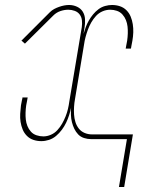

<svg xmlns="http://www.w3.org/2000/svg" viewBox="-20 -558 640 770"><path d="M457 192 489 0H346Q331 0 317 -4.5Q303 -9 293.5 -19Q284 -29 278 -41.5Q272 -54 268.5 -68Q265 -82 264.5 -97Q264 -112 265 -126Q262 -111 257 -95.5Q252 -80 245 -65.5Q238 -51 228 -37.5Q218 -24 205 -13Q192 -2 176.5 3Q161 8 146 8Q129 8 114 3Q99 -2 88 -13Q77 -24 71 -38.5Q65 -53 62.5 -69Q60 -85 61 -101.5Q62 -118 64 -135Q65 -140 66 -145.5Q67 -151 68 -156Q69 -159 69.5 -162Q70 -165 70 -167H91Q90 -165 90 -162Q90 -159 89 -156Q88 -151 87 -145.5Q86 -140 85 -135Q83 -121 82.5 -106.5Q82 -92 83.5 -78.5Q85 -65 90 -52.5Q95 -40 104 -30Q113 -20 126.5 -15.5Q140 -11 154 -11Q169 -11 184 -17.5Q199 -24 210 -36Q221 -48 229 -62Q237 -76 243 -91Q249 -106 252.5 -121Q256 -136 258 -151L308 -449Q310 -463 308.5 -476.5Q307 -490 299.5 -500Q292 -510 279.5 -514.5Q267 -519 254 -519Q238 -519 222 -513.5Q206 -508 194 -496L80 -383L66 -395L180 -509Q188 -517 197.5 -522Q207 -527 217 -530.5Q227 -534 237 -536Q247 -538 257 -538Q274 -538 289 -531Q304 -524 312 -511Q320 -498 321 -481Q322 -464 319 -447L315 -422Q319 -436 324 -449.5Q329 -463 336.5 -476Q344 -489 353.5 -500.5Q363 -512 375 -521Q387 -530 401.5 -534Q416 -538 429 -538Q446 -538 461 -533Q476 -528 487 -517Q498 -506 504 -491.5Q510 -477 512.5 -461Q515 -445 514.5 -428.5Q514 -412 511 -395Q510 -390 509 -384.5Q508 -379 507 -374Q506 -371 506 -368Q506 -365 505 -363H484Q485 -365 485 -368Q485 -371 486 -374Q487 -379 488 -384.5Q489 -390 490 -395Q492 -409 492.5 -423.5Q493 -438 491.5 -451.5Q490 -465 485 -477.5Q480 -490 471 -500Q462 -510 449 -514.5Q436 -519 422 -519Q406 -519 391 -512.5Q376 -506 365 -494Q354 -482 346 -468Q338 -454 332.5 -439Q327 -424 323 -409Q319 -394 317 -379L281 -162Q278 -146 277 -130Q276 -114 277 -98.5Q278 -83 282.5 -68.5Q287 -54 296 -42.5Q305 -31 319 -25Q333 -19 349 -19H513L478 192Z"/></svg>

Font: Iosevka Slab Thin Extended
Style: Italic
Weight: 100
Width: 7
Italic angle: -9°
Monospace: yes
Designer: Belleve Invis
Foundry: Belleve Invis
Version: Version 11.1.0; ttfautohint (v1.8.3)